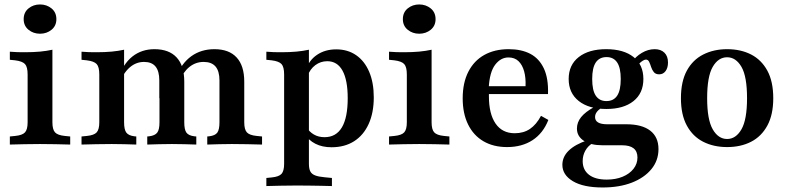

<svg xmlns="http://www.w3.org/2000/svg" viewBox="-20 -649 3538 862"><path d="M104 -208.1V-314.5Q104 -348.4 92.3 -361.3Q80.6 -374.2 47.6 -378.2L24.2 -380.6V-416.9Q41.9 -415.3 57.7 -414.9Q73.4 -414.5 92.7 -414.5Q129 -414.5 159.7 -417.3Q190.3 -420.2 215.3 -425.8V-416.9V-208.1ZM159.7 -2.4Q121.8 -2.4 90.3 -1.6Q58.9 -0.8 24.2 0V-36.3L48.4 -38.7Q80.6 -41.9 92.3 -54.8Q104 -67.7 104 -100V-208.1H215.3V-100Q215.3 -67.7 227 -54.8Q238.7 -41.9 271 -38.7L295.2 -36.3V0Q261.3 -0.8 229.8 -1.6Q198.4 -2.4 159.7 -2.4ZM159.7 -497.6Q129.8 -497.6 108.1 -515.3Q86.3 -533.1 86.3 -562.9Q86.3 -593.5 108.1 -611.3Q129.8 -629 159.7 -629Q189.5 -629 211.3 -611.3Q233.1 -593.5 233.1 -562.9Q233.1 -533.1 211.3 -515.3Q189.5 -497.6 159.7 -497.6Z M481.5 -2.4Q443.5 -2.4 412.1 -1.6Q380.6 -0.8 346 0V-36.3L370.2 -38.7Q402.4 -41.9 414.1 -54.8Q425.8 -67.7 425.8 -100V-208.1H537.1V-100Q537.1 -66.9 547.2 -53.6Q557.3 -40.3 583.1 -37.1L591.9 -36.3V0Q563.7 -0.8 538.3 -1.6Q512.9 -2.4 481.5 -2.4ZM425.8 -208.1V-314.5Q425.8 -348.4 414.1 -361.3Q402.4 -374.2 369.4 -378.2L346 -380.6V-416.9Q363.7 -415.3 379.4 -414.9Q395.2 -414.5 414.5 -414.5Q450.8 -414.5 481.5 -417.3Q512.1 -420.2 537.1 -425.8V-416.9V-208.1ZM695.2 -208.1V-287.9Q695.2 -329.8 678.2 -350.4Q661.3 -371 626.6 -371Q591.1 -371 562.9 -346.8Q534.7 -322.6 513.7 -271.8L505.6 -288.7Q532.3 -362.1 574.2 -395.2Q616.1 -428.2 673.4 -428.2Q738.7 -428.2 773 -391.1Q807.3 -354 807.3 -282.3V-208.1ZM751.6 -2.4Q721 -2.4 695.2 -1.6Q669.4 -0.8 641.1 0V-36.3L650 -37.1Q675.8 -40.3 685.9 -53.6Q696 -66.9 696 -100V-208.1H807.3V-100Q807.3 -66.9 816.9 -53.6Q826.6 -40.3 852.4 -37.1L861.3 -36.3V0Q833.1 -0.8 807.7 -1.6Q782.3 -2.4 751.6 -2.4ZM965.3 -208.1V-287.9Q965.3 -329.8 947.6 -350.4Q929.8 -371 894.4 -371Q858.1 -371 829.8 -348Q801.6 -325 779 -275L768.5 -300.8Q795.2 -365.3 839.1 -396.8Q883.1 -428.2 942.7 -428.2Q1008.1 -428.2 1042.3 -391.1Q1076.6 -354 1076.6 -282.3V-208.1ZM1021 -2.4Q990.3 -2.4 964.5 -1.6Q938.7 -0.8 910.5 0V-36.3L919.4 -37.1Q946 -40.3 955.6 -53.6Q965.3 -66.9 965.3 -100V-208.1H1076.6V-100Q1076.6 -67.7 1088.3 -54.8Q1100 -41.9 1132.3 -38.7L1156.5 -36.3V0Q1121.8 -0.8 1090.7 -1.6Q1059.7 -2.4 1021 -2.4Z M1311.3 183.9Q1273.4 183.9 1241.9 184.7Q1210.5 185.5 1175.8 186.3V150L1200 147.6Q1232.3 144.4 1244 131.5Q1255.6 118.5 1255.6 86.3V-208.1H1366.9V86.3Q1366.9 108.1 1373 120.2Q1379 132.3 1394.4 138.3Q1409.7 144.4 1437.1 146.8L1470.2 150V186.3Q1443.5 185.5 1418.5 185.1Q1393.5 184.7 1367.7 184.3Q1341.9 183.9 1311.3 183.9ZM1489.5 -427.4Q1541.1 -427.4 1579 -401.2Q1616.9 -375 1637.5 -326.6Q1658.1 -278.2 1658.1 -212.1Q1658.1 -142.7 1635.1 -92.3Q1612.1 -41.9 1569.8 -14.9Q1527.4 12.1 1468.5 12.1Q1426.6 12.1 1396 -3.6Q1365.3 -19.4 1349.2 -46L1358.1 -75.8Q1368.5 -57.3 1389.1 -45.2Q1409.7 -33.1 1437.1 -33.1Q1488.7 -33.1 1514.9 -77Q1541.1 -121 1541.1 -208.1Q1541.1 -289.5 1517.7 -331.9Q1494.4 -374.2 1449.2 -374.2Q1419.4 -374.2 1395.6 -356.5Q1371.8 -338.7 1360.5 -307.3L1352.4 -333.9Q1366.9 -378.2 1403.2 -402.8Q1439.5 -427.4 1489.5 -427.4ZM1255.6 -208.1V-314.5Q1255.6 -348.4 1244 -361.3Q1232.3 -374.2 1199.2 -378.2L1175.8 -380.6V-416.9Q1193.5 -415.3 1209.3 -414.9Q1225 -414.5 1244.4 -414.5Q1280.6 -414.5 1311.3 -417.3Q1341.9 -420.2 1366.9 -425.8V-416.9V-208.1Z M1806.5 -208.1V-314.5Q1806.5 -348.4 1794.8 -361.3Q1783.1 -374.2 1750 -378.2L1726.6 -380.6V-416.9Q1744.4 -415.3 1760.1 -414.9Q1775.8 -414.5 1795.2 -414.5Q1831.5 -414.5 1862.1 -417.3Q1892.7 -420.2 1917.7 -425.8V-416.9V-208.1ZM1862.1 -2.4Q1824.2 -2.4 1792.7 -1.6Q1761.3 -0.8 1726.6 0V-36.3L1750.8 -38.7Q1783.1 -41.9 1794.8 -54.8Q1806.5 -67.7 1806.5 -100V-208.1H1917.7V-100Q1917.7 -67.7 1929.4 -54.8Q1941.1 -41.9 1973.4 -38.7L1997.6 -36.3V0Q1963.7 -0.8 1932.3 -1.6Q1900.8 -2.4 1862.1 -2.4ZM1862.1 -497.6Q1832.3 -497.6 1810.5 -515.3Q1788.7 -533.1 1788.7 -562.9Q1788.7 -593.5 1810.5 -611.3Q1832.3 -629 1862.1 -629Q1891.9 -629 1913.7 -611.3Q1935.5 -593.5 1935.5 -562.9Q1935.5 -533.1 1913.7 -515.3Q1891.9 -497.6 1862.1 -497.6Z M2256.5 11.3Q2195.2 11.3 2150.4 -14.9Q2105.6 -41.1 2081.5 -90.3Q2057.3 -139.5 2057.3 -207.3Q2057.3 -277.4 2082.7 -327Q2108.1 -376.6 2154.4 -402.4Q2200.8 -428.2 2263.7 -428.2Q2321 -428.2 2360.9 -407.3Q2400.8 -386.3 2421.8 -341.5Q2442.7 -296.8 2440.3 -226.6H2137.1L2135.5 -262.1H2339.5Q2341.1 -300 2333.1 -329Q2325 -358.1 2307.7 -374.6Q2290.3 -391.1 2262.9 -391.1Q2228.2 -391.1 2203.2 -358.5Q2178.2 -325.8 2174.2 -254.8L2175.8 -251.6Q2175 -244.4 2175 -236.3Q2175 -228.2 2175 -216.9Q2175 -137.9 2204.8 -94.4Q2234.7 -50.8 2291.1 -50.8Q2330.6 -50.8 2359.3 -70.2Q2387.9 -89.5 2408.9 -129L2441.9 -110.5Q2418.5 -50.8 2371 -19.8Q2323.4 11.3 2256.5 11.3Z M2685.5 192.7Q2599.2 192.7 2552 164.5Q2504.8 136.3 2504.8 91.1Q2504.8 54.8 2533.5 27Q2562.1 -0.8 2617.7 -19.4L2641.1 -6.5Q2620.2 5.6 2608.1 27Q2596 48.4 2596 74.2Q2596 113.7 2624.2 135.5Q2652.4 157.3 2704 157.3Q2744.4 157.3 2775.4 144.4Q2806.5 131.5 2824.2 108.9Q2841.9 86.3 2841.9 58.1Q2841.9 30.6 2824.6 16.9Q2807.3 3.2 2772.6 3.2H2684.7Q2632.3 3.2 2601.2 -16.9Q2570.2 -37.1 2570.2 -71.8Q2570.2 -100 2589.1 -123.4Q2608.1 -146.8 2647.6 -168.5L2679 -164.5Q2664.5 -154 2658.1 -144.4Q2651.6 -134.7 2651.6 -123.4Q2651.6 -107.3 2665.3 -99.2Q2679 -91.1 2705.6 -91.1H2791.9Q2862.1 -91.1 2899.2 -62.5Q2936.3 -33.9 2936.3 20.2Q2936.3 71.8 2904.4 110.5Q2872.6 149.2 2816.5 171Q2760.5 192.7 2685.5 192.7ZM2702.4 -159.7Q2623.4 -159.7 2578.2 -195.6Q2533.1 -231.5 2533.1 -294.4Q2533.1 -357.3 2578.2 -392.7Q2623.4 -428.2 2701.6 -428.2Q2779.8 -428.2 2824.2 -393.1Q2868.5 -358.1 2868.5 -294.4Q2868.5 -230.6 2824.2 -195.2Q2779.8 -159.7 2702.4 -159.7ZM2702.4 -195.2Q2734.7 -195.2 2750.8 -219.4Q2766.9 -243.5 2766.9 -294.4Q2766.9 -344.4 2750.8 -368.5Q2734.7 -392.7 2703.2 -392.7Q2671 -392.7 2654.8 -368.5Q2638.7 -344.4 2638.7 -294.4Q2638.7 -243.5 2654.8 -219.4Q2671 -195.2 2702.4 -195.2ZM2939.5 -315.3Q2923.4 -315.3 2915.3 -325.4Q2907.3 -335.5 2903.2 -348.4Q2899.2 -361.3 2894.4 -371.4Q2889.5 -381.5 2879.8 -381.5Q2874.2 -381.5 2866.1 -376.6Q2858.1 -371.8 2849.2 -362.9Q2840.3 -354 2832.3 -340.3L2816.1 -369.4Q2833.9 -395.2 2861.7 -411.7Q2889.5 -428.2 2919.4 -428.2Q2946.8 -428.2 2962.9 -412.5Q2979 -396.8 2979 -368.5Q2979 -344.4 2968.1 -329.8Q2957.3 -315.3 2939.5 -315.3Z M3244.4 11.3Q3183.9 11.3 3137.1 -12.5Q3090.3 -36.3 3063.7 -85.1Q3037.1 -133.9 3037.1 -208.1Q3037.1 -283.1 3063.7 -331.9Q3090.3 -380.6 3137.5 -404.4Q3184.7 -428.2 3244.4 -428.2Q3305.6 -428.2 3352 -404.4Q3398.4 -380.6 3425 -331.9Q3451.6 -283.1 3451.6 -208.1Q3451.6 -133.9 3425 -85.1Q3398.4 -36.3 3352 -12.5Q3305.6 11.3 3244.4 11.3ZM3244.4 -25Q3283.9 -25 3308.9 -68.5Q3333.9 -112.1 3333.9 -208.1Q3333.9 -305.6 3308.9 -348.8Q3283.9 -391.9 3244.4 -391.9Q3204.8 -391.9 3179.8 -348.8Q3154.8 -305.6 3154.8 -208.1Q3154.8 -112.1 3179.8 -68.5Q3204.8 -25 3244.4 -25Z"/></svg>

Font: Playfair 9pt
Style: Bold
Weight: 700
Designer: Claus Eggers Sørensen
Foundry: Claus Eggers Sørensen
Version: Version 2.203